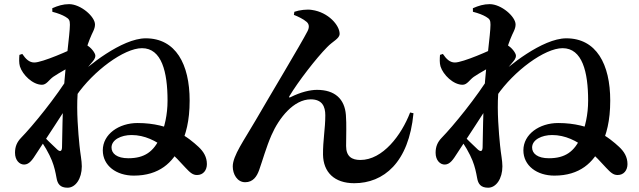

<svg xmlns="http://www.w3.org/2000/svg" viewBox="-20 -832 3040 913"><path d="M616.3 3.1C737.5 3.1 802.6 -59.7 838.6 -138.3C863.8 -193.4 881.8 -255.6 881.8 -353.5C881.8 -527.1 815.7 -649.8 672.9 -649.8C559 -649.8 393 -514.1 347.4 -467.8L343 -377.2C423.2 -493.9 569.6 -602.9 655.2 -602.9C749.2 -602.9 776.7 -489.3 776.7 -353.9C776.7 -286 762.6 -227.3 742.9 -181.8C711.5 -110.6 667.2 -79.5 590.1 -79.5C535.7 -79.5 510.3 -102.3 510.3 -130.4C510.3 -167.7 556.2 -189.9 605.6 -189.9C731.4 -189.9 821.9 -76.6 862.2 -34.3C884.2 -11 896.8 0.5 917.3 0.2C946.5 0.2 963.8 -22.7 963.8 -51.6C963.8 -85.4 948.1 -111.2 923.9 -133.7C878.5 -175.6 793 -247 634.2 -247C544.9 -247 468.8 -193.6 468.8 -117.3C468.8 -43.9 533.5 3.1 616.3 3.1ZM95.5 -49.5C120.4 -50.2 135.4 -74.3 153.4 -102.4C210.2 -188.8 268.6 -277.9 322 -361.2L316.1 -482.7C246.5 -368.5 133.6 -231.4 80.9 -177.4C60 -155.9 51.4 -134 51.4 -105.4C51.4 -69.5 73.3 -48.8 95.5 -49.5ZM301.2 60.6C339.1 60.6 369 17.8 369 -40.9C369 -69 361.9 -99.8 358 -140.2C351.8 -201.6 343.4 -302.9 349 -384.1C354.1 -454.7 385 -595 406.6 -645.7C418.8 -677.8 431.7 -692.8 431.7 -715.7C431.7 -753.1 363.9 -812.3 308.6 -812.3C280.1 -812.3 255.3 -804.7 228.6 -792.9L228.9 -776C256.4 -768.9 276.6 -760.8 290.8 -752.4C308.6 -742 312.4 -735.8 312.4 -714.3C312.1 -668.1 290.7 -522 283.4 -403.6C276.9 -302.5 276.4 -184.8 274.9 -131.1C274.2 -112 265.8 -109.1 252.2 -121C237.1 -135.5 188.9 -180.1 170.2 -203.3L159.8 -182.7C188.1 -147.2 214.5 -99.7 226.9 -68.2C238.6 -38.7 243.8 -13.3 248.8 14.1C253.5 42.4 266.1 60.6 301.2 60.6ZM179.7 -428.9C201.3 -428.9 212.7 -452.3 233 -466.7C257.9 -483.6 320.1 -519.6 357.6 -536.3C354.5 -524.8 346.1 -501.4 340.8 -491.4L337.5 -430.7C361.5 -464.6 385 -498.8 411.2 -528.4C425.4 -544.8 433.4 -553.6 433.4 -567.5C433.4 -579.5 412.2 -608.4 390.3 -618.2C379.8 -622.4 368.8 -622.4 353.1 -614.2C313.4 -592.7 181 -534.8 143.2 -534.8C119.6 -534.8 102.7 -550.8 86 -575.5L72.3 -571C70.9 -552.4 69.9 -532.4 74.7 -516.2C87.3 -476.2 135.5 -428.9 179.7 -428.9Z M1664.5 39.2C1803.8 39.2 1924.1 -58.3 1946.2 -293.5L1930.2 -297.1C1888.8 -189.2 1800.1 -71.3 1693.6 -71.3C1653.4 -71.3 1625.8 -87.5 1625.8 -137.7C1625.8 -193.1 1628.4 -237.9 1624.8 -285.4C1618.9 -361.5 1572.4 -404.7 1487.3 -404.7C1455.3 -404.7 1410.5 -394.5 1361.8 -370C1355 -366.1 1352.7 -369.2 1356.5 -375.3C1397 -443 1484.3 -556.3 1535.5 -607.7C1563.1 -636.8 1595 -648.1 1595 -671.4C1595 -711.1 1542.1 -773.6 1463.1 -784.8C1441.3 -788.7 1403.8 -784.6 1379.7 -775.9L1377.5 -761.2C1396.2 -754 1423.2 -741.3 1438.4 -727.7C1449.2 -717.9 1452.5 -703.9 1442.6 -684.2C1413.1 -626.2 1261.6 -374.1 1195.6 -259.9C1140.9 -165.3 1086.8 -92 1086.8 -40.4C1086.8 -3.7 1108.1 34.5 1145.8 34.5C1183.3 34.5 1201.3 7.3 1212.2 -23.1C1228.9 -70.1 1245.7 -131.3 1270.6 -188.6C1306.6 -271.4 1376.7 -359.6 1457.7 -359.6C1511.9 -359.6 1526.9 -325.8 1526.9 -283.9C1526.9 -219.6 1515.3 -164.7 1516 -96.4C1517.5 -13.6 1569.5 39.2 1664.5 39.2Z M2616.3 3.1C2737.5 3.1 2802.6 -59.7 2838.6 -138.3C2863.8 -193.4 2881.8 -255.6 2881.8 -353.5C2881.8 -527.1 2815.7 -649.8 2672.9 -649.8C2559 -649.8 2393 -514.1 2347.4 -467.8L2343 -377.2C2423.2 -493.9 2569.6 -602.9 2655.2 -602.9C2749.2 -602.9 2776.7 -489.3 2776.7 -353.9C2776.7 -286 2762.6 -227.3 2742.9 -181.8C2711.5 -110.6 2667.2 -79.5 2590.1 -79.5C2535.7 -79.5 2510.3 -102.3 2510.3 -130.4C2510.3 -167.7 2556.2 -189.9 2605.6 -189.9C2731.4 -189.9 2821.9 -76.6 2862.2 -34.3C2884.2 -11 2896.8 0.5 2917.3 0.2C2946.5 0.2 2963.8 -22.7 2963.8 -51.6C2963.8 -85.4 2948.1 -111.2 2923.9 -133.7C2878.5 -175.6 2793 -247 2634.2 -247C2544.9 -247 2468.8 -193.6 2468.8 -117.3C2468.8 -43.9 2533.5 3.1 2616.3 3.1ZM2095.5 -49.5C2120.4 -50.2 2135.4 -74.3 2153.4 -102.4C2210.2 -188.8 2268.6 -277.9 2322 -361.2L2316.1 -482.7C2246.5 -368.5 2133.6 -231.4 2080.9 -177.4C2060 -155.9 2051.4 -134 2051.4 -105.4C2051.4 -69.5 2073.3 -48.8 2095.5 -49.5ZM2301.2 60.6C2339.1 60.6 2369 17.8 2369 -40.9C2369 -69 2361.9 -99.8 2358 -140.2C2351.8 -201.6 2343.4 -302.9 2349 -384.1C2354.1 -454.7 2385 -595 2406.6 -645.7C2418.8 -677.8 2431.7 -692.8 2431.7 -715.7C2431.7 -753.1 2363.9 -812.3 2308.6 -812.3C2280.1 -812.3 2255.3 -804.7 2228.6 -792.9L2228.9 -776C2256.4 -768.9 2276.6 -760.8 2290.8 -752.4C2308.6 -742 2312.4 -735.8 2312.4 -714.3C2312.1 -668.1 2290.7 -522 2283.4 -403.6C2276.9 -302.5 2276.4 -184.8 2274.9 -131.1C2274.2 -112 2265.8 -109.1 2252.2 -121C2237.1 -135.5 2188.9 -180.1 2170.2 -203.3L2159.8 -182.7C2188.1 -147.2 2214.5 -99.7 2226.9 -68.2C2238.6 -38.7 2243.8 -13.3 2248.8 14.1C2253.5 42.4 2266.1 60.6 2301.2 60.6ZM2179.7 -428.9C2201.3 -428.9 2212.7 -452.3 2233 -466.7C2257.9 -483.6 2320.1 -519.6 2357.6 -536.3C2354.5 -524.8 2346.1 -501.4 2340.8 -491.4L2337.5 -430.7C2361.5 -464.6 2385 -498.8 2411.2 -528.4C2425.4 -544.8 2433.4 -553.6 2433.4 -567.5C2433.4 -579.5 2412.2 -608.4 2390.3 -618.2C2379.8 -622.4 2368.8 -622.4 2353.1 -614.2C2313.4 -592.7 2181 -534.8 2143.2 -534.8C2119.6 -534.8 2102.7 -550.8 2086 -575.5L2072.3 -571C2070.9 -552.4 2069.9 -532.4 2074.7 -516.2C2087.3 -476.2 2135.5 -428.9 2179.7 -428.9Z"/></svg>

Font: Source Han Serif TW VF
Style: Regular
Weight: 250
Designer: Ryoko NISHIZUKA 西塚涼子 (kana & ideographs); Frank Grießhammer (Latin, Greek & Cyrillic); Wenlong ZHANG 张文龙 (bopomofo); San
Foundry: Adobe
Version: Version 2.002;hotconv 1.1.0;makeotfexe 2.6.0